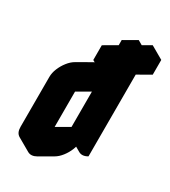

<svg xmlns="http://www.w3.org/2000/svg" viewBox="-219 -972 1000 1129"><g transform="rotate(30 281.5 -407.0)"><path d="M476 -765 563 -815V-715L476 -665V-110Q442 -90 416 -105Q390 -120 390 -160Q390 -134 378 -104Q366 -74 346 -48.5Q326 -23 303 -10L217 40Q182 60 156 45Q130 30 130 -10V-350Q130 -377 142 -406.5Q154 -436 174 -461.5Q194 -487 217 -500L303 -550Q338 -570 364 -555Q390 -540 390 -500V-615L303 -565V-665L390 -715V-750L476 -800ZM217 -400V-60L390 -160V-500ZM390 -750V-715L303 -765V-800ZM390 -715 303 -665 217 -715 303 -765ZM390 -615V-500L303 -550V-665ZM390 -160Q390 -120 416 -105L329 -155Q303 -170 303 -210ZM563 -815 476 -765 390 -815 476 -865ZM390 -500V-160L303 -210V-550ZM476 -800 390 -750 303 -800 390 -850ZM390 -160 217 -60 130 -110 303 -210ZM364 -555Q338 -570 303 -550L217 -500Q194 -487 174 -461.5Q154 -436 142 -406.5Q130 -377 130 -350V-10Q130 30 156 45L69 -5Q43 -20 43 -60V-400Q43 -427 55 -456.5Q67 -486 87 -511.5Q107 -537 130 -550L217 -600Q251 -620 277 -605ZM303 -665V-565L217 -615V-715Z"/></g></svg>

Font: Nabla Normal
Style: Regular
Weight: 400
Designer: Arthur Reinders Folmer
Version: Version 1.000